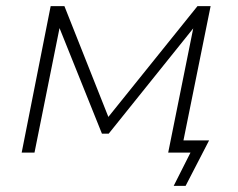

<svg xmlns="http://www.w3.org/2000/svg" viewBox="-20 -500 780 629"><path d="M581 -40H665L588 109H549L604 0H531L613 -407L336 -62H314L175 -408L93 0H51L146 -480H191L335 -117L627 -480H670Z"/></svg>

Font: Montserrat Ace
Style: Light Italic
Weight: 300
Italic angle: -11.3°
Designer: Julieta Ulanovsky
Foundry: Julieta Ulanovsky
Version: Version 1